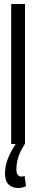

<svg xmlns="http://www.w3.org/2000/svg" viewBox="-20 -720 181 960"><path d="M36 0V-700H105V0ZM70 220Q41 220 23 202.5Q5 185 5 146Q5 76 64 -8L104 0Q81 36 71.5 66Q62 96 62 126Q62 147 69.5 155Q77 163 87 163Q97 163 103 159L110 211Q93 220 70 220Z"/></svg>

Font: Georama ExtraCondensed
Style: Regular
Weight: 400
Width: 2
Designer: Jean-Baptiste Levee
Foundry: Production Type
Version: Version 1.000